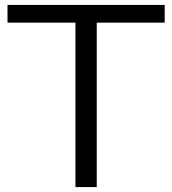

<svg xmlns="http://www.w3.org/2000/svg" viewBox="-20 -760 699 780"><path d="M286.5 0V-668H10.5V-740H649V-668H373V0Z"/></svg>

Font: Encode Sans Exp
Style: Regular
Weight: 400
Width: 7
Designer: Multiple Designers
Foundry: Impallari Type
Version: Version 3.002; ttfautohint (v1.8.3) -l 8 -r 50 -G 200 -x 14 